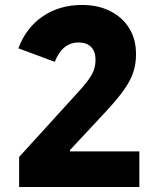

<svg xmlns="http://www.w3.org/2000/svg" viewBox="-20 -753 640 773"><path d="M57 0V-121L299.5 -387.5Q337 -429 350.8 -455Q364.5 -481 364.5 -510.5V-514Q364.5 -546 346.5 -564Q328.5 -582 296.5 -582Q231 -582 200.5 -504L54 -558.5Q85 -641.5 152.2 -687.2Q219.5 -733 310 -733Q375 -733 424 -708.2Q473 -683.5 500.2 -639.5Q527.5 -595.5 527.5 -536.5V-532Q527.5 -495 516.5 -461.8Q505.5 -428.5 478.8 -390.8Q452 -353 404.5 -302L261.5 -148.5V-143.5H541V0Z"/></svg>

Font: Google Sans Code
Style: Regular
Weight: 400
Monospace: yes
Designer: Google Sans Code Authors
Foundry: Google LLC
Version: Version 6.000